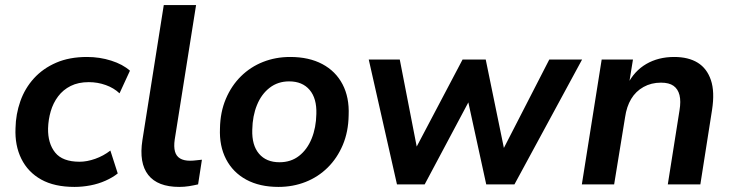

<svg xmlns="http://www.w3.org/2000/svg" viewBox="-20 -725 2878 755"><path d="M273 10Q194 10 142 -19Q90 -48 64 -100.5Q38 -153 41 -221Q42 -276 60 -327Q78 -378 113.5 -417Q149 -456 201 -478.5Q253 -501 322 -501Q372 -501 417.5 -486.5Q463 -472 491 -447L450 -358Q428 -379 396 -390.5Q364 -402 329 -402Q288 -402 258 -387Q228 -372 208.5 -346Q189 -320 179.5 -287.5Q170 -255 169 -220Q168 -161 197 -125Q226 -89 293 -89Q322 -89 354.5 -100.5Q387 -112 414 -133L443 -43Q423 -27 395 -14.5Q367 -2 335.5 4Q304 10 273 10Z M685 10Q600 10 563 -37Q526 -84 540 -174L624 -705H751L667 -176Q663 -148 668 -129.5Q673 -111 688 -102Q703 -93 727 -93Q739 -93 750.5 -94.5Q762 -96 774 -97L759 0Q742 4 723.5 7Q705 10 685 10Z M1075 10Q1001 10 948.5 -18.5Q896 -47 869 -99Q842 -151 845 -220Q846 -284 868 -336Q890 -388 927.5 -425Q965 -462 1014.5 -481.5Q1064 -501 1121 -501Q1195 -501 1247.5 -473Q1300 -445 1327 -393.5Q1354 -342 1351 -272Q1350 -207 1328 -155Q1306 -103 1268.5 -66Q1231 -29 1181.5 -9.5Q1132 10 1075 10ZM1079 -87Q1124 -87 1156 -112Q1188 -137 1205.5 -180Q1223 -223 1224 -277Q1226 -338 1197.5 -371.5Q1169 -405 1117 -405Q1073 -405 1040.5 -380Q1008 -355 990.5 -312Q973 -269 972 -215Q970 -154 998.5 -120.5Q1027 -87 1079 -87Z M1541 0 1430 -491H1552L1624 -121H1604L1799 -491H1890L1966 -121H1950L2140 -491H2269L2003 0H1892L1808 -385H1855L1650 0Z M2268 0 2346 -491H2469L2453 -392H2447Q2474 -446 2521.5 -473.5Q2569 -501 2631 -501Q2687 -501 2723.5 -478.5Q2760 -456 2775.5 -410Q2791 -364 2780 -293L2734 0H2606L2652 -291Q2658 -327 2652 -351Q2646 -375 2628.5 -387.5Q2611 -400 2579 -400Q2541 -400 2510.5 -383Q2480 -366 2462 -336Q2444 -306 2438 -264L2395 0Z"/></svg>

Font: Nunito Sans 11pt
Style: Bold Italic
Weight: 700
Italic angle: -9°
Version: Version 3.101;gftools[0.9.27]